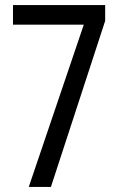

<svg xmlns="http://www.w3.org/2000/svg" viewBox="-20 -734 469 754"><path d="M93 0 309 -637H31V-714H393V-652L180 0Z"/></svg>

Font: Noto Sans Lao UI ExtCond
Style: Regular
Weight: 400
Width: 2
Designer: Monotype Design Team
Foundry: Monotype Imaging Inc.
Version: Version 2.000; ttfautohint (v1.8.4.7-5d5b)